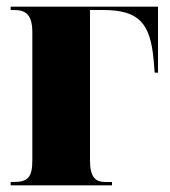

<svg xmlns="http://www.w3.org/2000/svg" viewBox="-20 -556 511 576"><path d="M12 0H316V-10H297C267 -10 250 -23 250 -75V-526H288C394 -526 431 -490 441 -375L444 -338H454V-536H12V-526H21C55 -526 77 -515 77 -459V-75C77 -25 64 -10 21 -10H12Z"/></svg>

Font: Noto Serif Display Condensed Black
Style: Regular
Weight: 900
Width: 3
Designer: Monotype Design Team
Foundry: Monotype Imaging Inc.
Version: Version 2.009